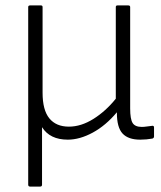

<svg xmlns="http://www.w3.org/2000/svg" viewBox="-20 -503 593 708"><path d="M91 185Q84 185 84 178V-477Q84 -483 91 -483H131Q137 -483 137 -477V-161Q137 -97 162 -66.5Q187 -36 234 -36Q279 -36 324.5 -64.5Q370 -93 407 -139V-477Q407 -483 413 -483H453Q460 -483 460 -477V-103Q460 -64 469 -49.5Q478 -35 503 -35Q511 -35 521 -36.5Q531 -38 541 -39Q548 -40 548 -33V0Q548 6 542 8Q520 12 497 12Q453 12 432 -10.5Q411 -33 411 -87V-89Q370 -40 322 -14Q274 12 230 12Q164 12 135 -34V178Q135 185 128 185Z"/></svg>

Font: Sofia Sans Light
Style: Regular
Weight: 300
Designer: Botio Nikoltchev, Ani Petrova
Foundry: lettersoup
Version: Version 4.100; ttfautohint (v1.8.3)